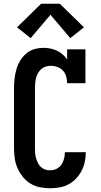

<svg xmlns="http://www.w3.org/2000/svg" viewBox="-20 -999 540 1027"><path d="M247 8Q220 8 193 2.5Q166 -3 143 -17Q120 -31 102.5 -52.5Q85 -74 74 -99Q63 -124 59 -151Q55 -178 55 -205V-530Q55 -555 58 -580Q61 -605 68 -629Q75 -653 88 -674.5Q101 -696 120 -712.5Q139 -729 163.5 -736Q188 -743 213 -743Q231 -743 249 -739.5Q267 -736 284 -728Q301 -720 315 -708Q329 -696 339 -681V-735H437V-554H339Q339 -572 334 -590Q329 -608 317 -621Q305 -634 287.5 -640.5Q270 -647 252 -647Q238 -647 225 -643Q212 -639 201.5 -630Q191 -621 184 -609Q177 -597 173.5 -584Q170 -571 168.5 -557.5Q167 -544 167 -530V-205Q167 -192 168 -178.5Q169 -165 173 -152Q177 -139 183 -127Q189 -115 198.5 -106Q208 -97 221 -92.5Q234 -88 247 -88Q265 -88 281.5 -95.5Q298 -103 308 -117.5Q318 -132 322.5 -149.5Q327 -167 327 -185Q327 -185 327 -185Q327 -185 327 -185H439Q439 -185 439 -184.5Q439 -184 439 -184Q439 -159 433.5 -133.5Q428 -108 416.5 -85.5Q405 -63 387 -44Q369 -25 346.5 -13Q324 -1 298.5 3.5Q273 8 247 8ZM144 -795 71 -853 200 -979H300L429 -853L356 -795L250 -920Z"/></svg>

Font: Iosevka Gothic
Style: Bold
Weight: 700
Monospace: yes
Designer: Belleve Invis
Foundry: Belleve Invis
Version: Version 15.5.1; ttfautohint (v1.8.4)